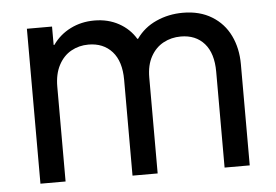

<svg xmlns="http://www.w3.org/2000/svg" viewBox="-43 -582 917 639"><g transform="rotate(-5 415.5 -262.5)"><path d="M67.4 -517.6H151.4V-456.1H153.8Q177.2 -489.3 213.4 -507.3Q249.5 -525.4 293 -525.4Q338.9 -525.4 374.8 -505.6Q410.6 -485.8 430.7 -452.1H433.1Q458.5 -488.3 499.8 -506.8Q541 -525.4 588.9 -525.4Q645 -525.4 685.3 -500.7Q725.6 -476.1 746.1 -433.6Q766.6 -391.1 766.6 -337.9V0H682.6V-320.3Q682.6 -381.8 653.8 -414.6Q625 -447.3 575.2 -447.3Q543.5 -447.3 517.1 -433.1Q490.7 -418.9 474.9 -390.4Q459 -361.8 459 -320.3V0H375V-320.3Q375 -381.8 345.7 -414.6Q316.4 -447.3 266.6 -447.3Q234.9 -447.3 208.7 -432.6Q182.6 -418 167 -388.4Q151.4 -358.9 151.4 -316.4V0H67.4Z"/></g></svg>

Font: Reddit Sans Chocolate
Style: Regular
Weight: 400
Designer: Stephen Hutchings
Foundry: Reddit
Version: Version 1.013